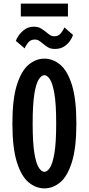

<svg xmlns="http://www.w3.org/2000/svg" viewBox="-20 -1030 490 1061"><path d="M225.5 11Q178.5 11 138 -22.5Q97.5 -56 73 -134.8Q48.5 -213.5 48.5 -348Q48.5 -482 73.2 -560.5Q98 -639 138.2 -672.5Q178.5 -706 225.5 -706Q272.5 -706 312.8 -672.5Q353 -639 377.5 -560.5Q402 -482 402 -348Q402 -213.5 377.5 -134.8Q353 -56 312.8 -22.5Q272.5 11 225.5 11ZM225.5 -80.5Q240.5 -80.5 255.5 -102.5Q270.5 -124.5 280.5 -182.2Q290.5 -240 290.5 -348Q290.5 -455.5 280.5 -513Q270.5 -570.5 255.5 -592.5Q240.5 -614.5 225.5 -614.5Q210 -614.5 195 -592.5Q180 -570.5 170.2 -513Q160.5 -455.5 160.5 -348Q160.5 -240 170.2 -182.2Q180 -124.5 195 -102.5Q210 -80.5 225.5 -80.5ZM283.5 -759.5Q260 -759.5 244.5 -769Q229 -778.5 217 -789Q206.5 -798 196 -804.8Q185.5 -811.5 172.5 -811.5Q148.5 -811.5 134.8 -793.8Q121 -776 116.5 -762.5L67.5 -804Q70.5 -815 83.2 -833.8Q96 -852.5 117.2 -867.5Q138.5 -882.5 167.5 -882.5Q190.5 -882.5 206 -873Q221.5 -863.5 234.5 -853Q245.5 -843.5 256.2 -836.5Q267 -829.5 280.5 -829.5Q303.5 -829.5 317.2 -847.5Q331 -865.5 336 -878.5L383.5 -837Q380.5 -825 368.5 -806.5Q356.5 -788 335.5 -773.8Q314.5 -759.5 283.5 -759.5ZM95 -939V-1010H355.5V-939Z"/></svg>

Font: Trispace Condensed Medium
Style: Regular
Weight: 500
Width: 3
Designer: Tyler Finck
Foundry: Etcetera Type Company
Version: Version 1.210; ttfautohint (v1.8.3)